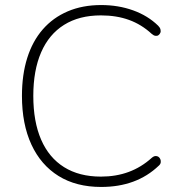

<svg xmlns="http://www.w3.org/2000/svg" viewBox="-20 -733 707 761"><path d="M381 8Q282 8 212 -35.5Q142 -79 104.5 -160Q67 -241 67 -353Q67 -437 88 -503.5Q109 -570 149.5 -616.5Q190 -663 248.5 -688Q307 -713 381 -713Q449 -713 507.5 -692Q566 -671 607 -631Q614 -624 616 -616.5Q618 -609 615.5 -603Q613 -597 608 -593.5Q603 -590 596 -591Q589 -592 581 -599Q541 -636 491.5 -654Q442 -672 380 -672Q294 -672 234 -634.5Q174 -597 143 -525.5Q112 -454 112 -353Q112 -251 143 -179.5Q174 -108 234 -70.5Q294 -33 380 -33Q440 -33 490 -51.5Q540 -70 581 -107Q589 -114 596 -114.5Q603 -115 608 -111.5Q613 -108 615.5 -102Q618 -96 617 -89Q616 -82 609 -76Q565 -34 508 -13Q451 8 381 8Z"/></svg>

Font: Nunito ExtraLight
Style: Regular
Weight: 200
Designer: Vernon Adams
Foundry: Vernon Adams
Version: Version 3.602